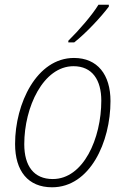

<svg xmlns="http://www.w3.org/2000/svg" viewBox="-20 -785 533 815"><path d="M270 -612V-605H295C345 -644 410 -714 442 -757V-765H398C372 -722 315 -656 270 -612ZM201 10C362 10 449 -182 449 -356C449 -468 394 -539 294 -539C136 -539 44 -346 44 -174C44 -59 99 10 201 10ZM204 -25C124 -25 83 -80 83 -173C83 -331 164 -504 292 -504C372 -504 410 -445 410 -358C410 -197 334 -25 204 -25Z"/></svg>

Font: Noto Sans SemiCondensed ExtraLight
Style: Italic
Weight: 200
Width: 4
Italic angle: -12°
Designer: Monotype Design Team
Foundry: Monotype Imaging Inc.
Version: Version 2.013